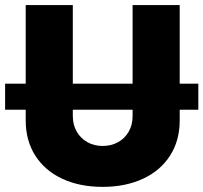

<svg xmlns="http://www.w3.org/2000/svg" viewBox="-26 -727 801 756"><path d="M754.9 -294.9H681.6V-252.9Q681.6 -173.8 643.8 -114.5Q606 -55.2 537.1 -23.2Q468.3 8.8 377.9 8.8Q287.6 8.8 219 -23.2Q150.4 -55.2 112.8 -114.5Q75.2 -173.8 75.2 -252.9V-294.9H-5.9V-397.5H75.2V-707H260.7V-397.5H496.1V-707H681.6V-397.5H754.9ZM377.9 -152.3Q412.1 -152.3 439 -167.2Q465.8 -182.1 481 -209Q496.1 -235.8 496.1 -269.5V-294.9H260.7V-269.5Q260.7 -235.8 275.9 -209.2Q291 -182.6 317.6 -167.5Q344.2 -152.3 377.9 -152.3Z"/></svg>

Font: Pretendard JP Black
Style: Regular
Weight: 900
Designer: Base glyphs from Inter by Rasmus Andersson; Hangeul glyphs from Noto Sans CJK(Source Han Sans) by Jang Soo-young and Kan
Foundry: Kil Hyung-jin
Version: Version 1.309